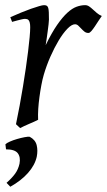

<svg xmlns="http://www.w3.org/2000/svg" viewBox="-20 -477 415 745"><path d="M375 -415Q369.1 -407.2 362.1 -396Q355 -384.8 347.9 -374.3Q340.8 -363.8 334.5 -356.4Q328.1 -349.1 323.2 -349.1Q314 -349.1 307.4 -354.5Q300.8 -359.9 295.2 -366Q289.6 -372.1 283.9 -377.4Q278.3 -382.8 271 -382.8Q258.3 -382.8 241.5 -365.5Q224.6 -348.1 207.8 -320.1Q190.9 -292 175.5 -257.1Q160.2 -222.2 149.9 -187Q144.5 -168.5 140.4 -146.2Q136.2 -124 133.1 -100.6Q129.9 -77.1 128.4 -54.4Q127 -31.7 127.9 -12.2Q121.6 -8.8 112.1 -4.6Q102.5 -0.5 92.5 3.9Q82.5 8.3 73.2 12.5Q64 16.6 58.1 20L42 4.9Q49.3 -29.8 56.2 -66.9Q63 -104 69.1 -140.9Q75.2 -177.7 80.3 -212.9Q85.4 -248 89.1 -278.3Q92.8 -308.6 95 -332.5Q97.2 -356.4 97.2 -371.1Q97.2 -382.3 95.5 -388.9Q93.8 -395.5 91.1 -398.7Q88.4 -401.9 84.7 -402.8Q81.1 -403.8 77.1 -403.8Q72.8 -403.8 64.2 -401.9Q55.7 -399.9 47.4 -397.7Q39.1 -395.5 33 -393.8Q26.9 -392.1 26.9 -392.1L20 -410.2Q40.5 -419.4 61.3 -428Q82 -436.5 100.1 -442.9Q118.2 -449.2 131.6 -453.1Q145 -457 150.9 -457Q157.7 -457 161.6 -454.6Q165.5 -452.1 167.2 -446Q168.9 -439.9 169.4 -429Q169.9 -418 169.9 -400.9Q169.9 -395.5 168.5 -382.8Q167 -370.1 165 -355.2Q163.1 -340.3 160.9 -325.7Q158.7 -311 157.2 -301.8Q180.7 -350.1 201.7 -380.4Q222.7 -410.6 241.5 -427.7Q260.3 -444.8 277.3 -450.9Q294.4 -457 310.1 -457Q318.8 -457 325.9 -452.1Q333 -447.3 340.3 -440.4Q347.7 -433.6 356 -426.5Q364.3 -419.4 375 -415ZM122.6 131.3Q115.2 164.1 88.6 194.1Q62 224.1 20 247.6L5.4 232.4Q26.4 213.9 38.6 197Q50.8 180.2 55.7 158.2Q60.5 132.8 49.1 117.7Q37.6 102.5 3.4 102.5L1 83Q5.4 78.1 18.1 72.5Q30.8 66.9 45.9 62.5Q61 58.1 75 55.4Q88.9 52.7 95.2 53.7Q117.2 65.4 122.3 86.2Q127.4 106.9 122.6 131.3Z"/></svg>

Font: GentiumAlt
Style: Italic
Weight: 400
Italic angle: -7°
Designer: J. Victor Gaultney
Version: Version 1.02; 2005; OFL release